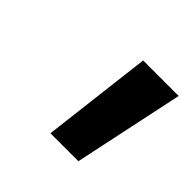

<svg xmlns="http://www.w3.org/2000/svg" viewBox="-84 -815 446 446"><g transform="rotate(45 139.5 -592.0)"><path d="M125.5 -455.6 158.2 -727.5H274.9L217.3 -455.6Z"/></g></svg>

Font: Inter 28pt SemiBold
Style: Italic
Weight: 600
Italic angle: -9.3988°
Designer: Rasmus Andersson
Foundry: rsms
Version: Version 4.001;git-66647c0bb